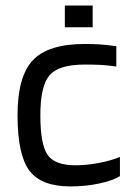

<svg xmlns="http://www.w3.org/2000/svg" viewBox="-20 -662 479 690"><path d="M411 -98V-29Q386 -13 336.5 -2.5Q287 8 233 8Q128 8 85.5 -49Q43 -106 43 -248Q43 -387 98 -445.5Q153 -504 285 -504Q314 -504 337.5 -502.5Q361 -501 398 -496V-423Q361 -428 337.5 -429Q314 -430 285 -430Q191 -430 158 -391.5Q125 -353 125 -248Q125 -143 151 -105.5Q177 -68 251 -68Q292 -68 336 -76.5Q380 -85 411 -98ZM313 -564H213V-642H313Z"/></svg>

Font: Blinker
Style: Regular
Weight: 400
Designer: Juergen Huber
Foundry: supertype
Version: Version 1.017;hotconv 1.0.117;makeotfexe 2.5.65602